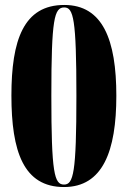

<svg xmlns="http://www.w3.org/2000/svg" viewBox="-20 -744 516 774"><path d="M238 10C394 10 449 -134 449 -358C449 -584 394 -724 239 -724C75 -724 26 -582 26 -359C26 -133 75 10 238 10ZM238 0C199 0 187 -46 187 -358C187 -669 199 -714 239 -714C276 -714 288 -669 288 -358C288 -46 276 0 238 0Z"/></svg>

Font: Noto Serif Display ExtraCondensed Black
Style: Regular
Weight: 900
Width: 2
Designer: Monotype Design Team
Foundry: Monotype Imaging Inc.
Version: Version 2.009